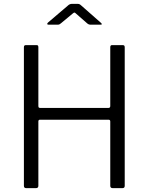

<svg xmlns="http://www.w3.org/2000/svg" viewBox="-20 -976 771 996"><path d="M187 -355Q183 -355 181 -352.5Q179 -350 179 -347V-12Q179 0 166 0H116Q104 0 104 -12V-730Q104 -737 106.5 -739.5Q109 -742 115 -742H169Q175 -742 177 -739.5Q179 -737 179 -730V-427Q179 -420 181.5 -418Q184 -416 190 -416H542Q552 -416 552 -426V-731Q552 -742 561 -742H616Q622 -742 624.5 -739.5Q627 -737 627 -730V-12Q627 0 615 0H565Q552 0 552 -12V-346Q552 -355 543 -355ZM376 -904Q369 -911 366 -911Q363 -911 355 -904L296 -855Q291 -851 288 -849.5Q285 -848 279 -848H232Q226 -848 225 -851Q224 -854 229 -859L331 -946Q341 -956 353 -956H384Q391 -956 396 -952Q401 -948 402 -947L502 -859Q515 -848 501 -848H449Q440 -848 432 -855Z"/></svg>

Font: Libre Franklin Light
Style: Regular
Weight: 300
Designer: Pablo Impallari, Rodrigo Fuenzalida
Foundry: Impallari Type
Version: Version 1.002; ttfautohint (v1.5)